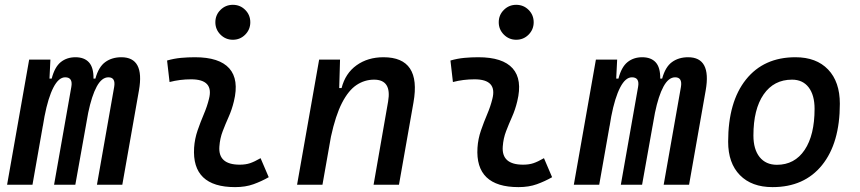

<svg xmlns="http://www.w3.org/2000/svg" viewBox="-20 -764 3556 794"><path d="M188.5 -517.6 184.6 -439H193.8Q206.1 -486.8 231.2 -507.1Q256.3 -527.3 292 -527.3Q328.6 -527.3 347.9 -506.1Q367.2 -484.9 366.7 -439H374.5Q387.7 -487.3 415.3 -507.3Q442.9 -527.3 481.9 -527.3Q578.6 -527.3 554.7 -390.6L485.8 0H380.9L452.1 -404.3Q459 -444.3 428.2 -444.3Q400.9 -444.3 380.1 -406.2Q359.4 -368.2 344.7 -297.4L335.4 -245.6Q335 -244.1 335 -242.7V-243.2L291.5 0H203.6L274.9 -404.3Q282.2 -444.3 249.5 -444.3Q222.7 -444.3 200.9 -402.3Q179.2 -360.4 164.1 -282.7L158.2 -248.5Q157.7 -245.6 157.2 -242.7V-243.7L114.3 0H9.3L100.6 -517.6Z M1057.6 -109.9 1091.3 -31.2Q1061.5 -14.2 1028.3 -2.2Q995.1 9.8 952.1 9.8Q772.5 9.8 782.7 -153.3Q785.2 -189.9 797.1 -224.6Q809.1 -259.3 823 -292Q836.9 -324.7 844.2 -355Q865.2 -436 770.5 -436Q724.1 -436 681.2 -424.8L670.9 -513.7Q699.7 -522 728.5 -524.7Q757.3 -527.3 786.1 -527.3Q887.2 -527.3 928.2 -481.2Q969.2 -435.1 947.3 -345.2Q939 -310.5 925.5 -280.5Q912.1 -250.5 900.9 -221.2Q889.6 -191.9 887.2 -157.7Q881.8 -83 971.2 -83Q995.6 -83 1013.9 -89.1Q1032.2 -95.2 1057.6 -109.9ZM942.9 -599.6Q913.1 -599.6 891.8 -620.8Q870.6 -642.1 870.6 -671.9Q870.6 -702.1 891.8 -723.1Q913.1 -744.1 942.9 -744.1Q973.1 -744.1 994.1 -723.1Q1015.1 -702.1 1015.1 -671.9Q1015.1 -642.1 994.1 -620.8Q973.1 -599.6 942.9 -599.6Z M1208.5 0 1299.8 -517.6H1386.2L1382.8 -399.9H1392.6Q1408.2 -460.9 1454.6 -494.1Q1501 -527.3 1565.9 -527.3Q1723.1 -527.3 1689.9 -340.3L1629.9 0H1524.9L1585 -344.2Q1600.6 -434.6 1526.9 -434.6Q1487.8 -434.6 1454.3 -412.4Q1420.9 -390.1 1394.3 -338.4Q1367.7 -286.6 1348.6 -198.7L1313.5 0Z M2229.5 -109.9 2263.2 -31.2Q2233.4 -14.2 2200.2 -2.2Q2167 9.8 2124 9.8Q1944.3 9.8 1954.6 -153.3Q1957 -189.9 1969 -224.6Q1981 -259.3 1994.9 -292Q2008.8 -324.7 2016.1 -355Q2037.1 -436 1942.4 -436Q1896 -436 1853 -424.8L1842.8 -513.7Q1871.6 -522 1900.4 -524.7Q1929.2 -527.3 1958 -527.3Q2059.1 -527.3 2100.1 -481.2Q2141.1 -435.1 2119.1 -345.2Q2110.8 -310.5 2097.4 -280.5Q2084 -250.5 2072.8 -221.2Q2061.5 -191.9 2059.1 -157.7Q2053.7 -83 2143.1 -83Q2167.5 -83 2185.8 -89.1Q2204.1 -95.2 2229.5 -109.9ZM2114.7 -599.6Q2085 -599.6 2063.7 -620.8Q2042.5 -642.1 2042.5 -671.9Q2042.5 -702.1 2063.7 -723.1Q2085 -744.1 2114.7 -744.1Q2145 -744.1 2166 -723.1Q2187 -702.1 2187 -671.9Q2187 -642.1 2166 -620.8Q2145 -599.6 2114.7 -599.6Z M2532.2 -517.6 2528.3 -439H2537.6Q2549.8 -486.8 2575 -507.1Q2600.1 -527.3 2635.7 -527.3Q2672.4 -527.3 2691.7 -506.1Q2710.9 -484.9 2710.4 -439H2718.3Q2731.4 -487.3 2759 -507.3Q2786.6 -527.3 2825.7 -527.3Q2922.4 -527.3 2898.4 -390.6L2829.6 0H2724.6L2795.9 -404.3Q2802.7 -444.3 2772 -444.3Q2744.6 -444.3 2723.9 -406.2Q2703.1 -368.2 2688.5 -297.4L2679.2 -245.6Q2678.7 -244.1 2678.7 -242.7V-243.2L2635.3 0H2547.4L2618.7 -404.3Q2626 -444.3 2593.3 -444.3Q2566.4 -444.3 2544.7 -402.3Q2522.9 -360.4 2507.8 -282.7L2502 -248.5Q2501.5 -245.6 2501 -242.7V-243.7L2458 0H2353L2444.3 -517.6Z M3174.8 9.8Q3088.4 9.8 3039.8 -39.8Q2991.2 -89.4 2991.2 -177.7Q2991.2 -342.8 3064.9 -435.1Q3138.7 -527.3 3269.5 -527.3Q3356 -527.3 3404.5 -476.6Q3453.1 -425.8 3453.1 -335Q3453.1 -172.4 3379.6 -81.3Q3306.2 9.8 3174.8 9.8ZM3192.9 -82.5Q3266.1 -82.5 3307.4 -143.8Q3348.6 -205.1 3348.6 -314Q3348.6 -370.6 3324.2 -402.6Q3299.8 -434.6 3255.4 -434.6Q3180.2 -434.6 3137.9 -373.5Q3095.7 -312.5 3095.7 -203.6Q3095.7 -146.5 3121.3 -114.5Q3147 -82.5 3192.9 -82.5Z"/></svg>

Font: Cascadia Code NF
Style: Italic
Weight: 400
Italic angle: -10°
Monospace: yes
Designer: Aaron Bell
Foundry: Saja Typeworks
Version: Version 2404.023; ttfautohint (v1.8.4)